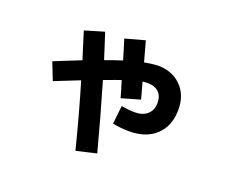

<svg xmlns="http://www.w3.org/2000/svg" viewBox="-115 -808 1231 1052"><g transform="rotate(20 500.0 -281.5)"><path d="M454.1 -600.6 568.4 -631.8Q579.1 -594.7 600.6 -514.6Q647.5 -523.4 677.7 -524.4Q761.7 -524.4 814 -472.7Q866.2 -420.9 866.2 -335.9Q866.2 -240.2 808.6 -186Q751 -131.8 653.3 -131.8Q600.6 -131.8 555.7 -141.6L567.4 -248Q611.3 -240.2 646.5 -240.2Q691.4 -240.2 718.8 -264.2Q746.1 -288.1 746.1 -330.1Q746.1 -371.1 723.1 -393.1Q700.2 -415 657.2 -415Q640.6 -415 628.9 -413.1Q646.5 -346.7 655.3 -317.4L546.9 -286.1Q539.1 -316.4 518.6 -381.8Q497.1 -375 421.9 -346.7Q480.5 -147.5 530.3 42L413.1 69.3Q364.3 -124 310.5 -304.7Q221.7 -269.5 166 -247.1L126 -348.6Q250 -398.4 279.3 -410.2Q254.9 -490.2 230.5 -566.4L342.8 -599.6Q345.7 -589.8 363.8 -535.2Q381.8 -480.5 390.6 -451.2Q443.4 -470.7 489.3 -485.4Q484.4 -502 472.2 -541.5Q460 -581.1 454.1 -600.6Z"/></g></svg>

Font: Mgen+ 1c bold
Style: Bold
Weight: 700
Designer: [Source Han Sans]
Ryoko NISHIZUKA  (kana & ideographs); Paul D. Hunt (Latin, Greek & Cyrillic); Wenlong ZHANG  (bopomofo
Version: Version 1.059.20150602